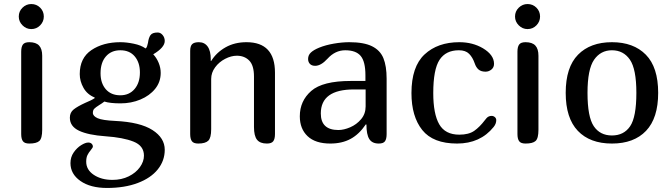

<svg xmlns="http://www.w3.org/2000/svg" viewBox="-20 -711 3330 951"><path d="M125 0Q102 0 93.5 -11.5Q85 -23 85 -47V-455Q85 -479 93.5 -490.5Q102 -502 125 -502Q158 -502 173.5 -485.5Q189 -469 189 -435V-68Q189 -26 175 -13Q161 0 125 0ZM135 -691Q161 -691 179 -673Q197 -655 197 -629Q197 -604 179 -585.5Q161 -567 135 -567Q110 -567 91.5 -585.5Q73 -604 73 -629Q73 -655 91.5 -673Q110 -691 135 -691Z M693 60Q693 11 641.5 -9.5Q590 -30 503 -36Q417 -42 371.5 -63.5Q326 -85 326 -128Q326 -154 345 -169Q364 -184 401 -201Q435 -215 449 -225V-228Q412 -243 393.5 -276Q375 -309 375 -344Q375 -424 433 -463Q491 -502 576 -502Q606 -502 642.5 -494.5Q679 -487 701 -471Q706 -474 708.5 -482Q711 -490 713 -499Q716 -523 725 -536.5Q734 -550 761 -550Q775 -550 785.5 -537.5Q796 -525 796 -508Q796 -476 739 -442Q756 -424 766 -399.5Q776 -375 776 -350Q776 -305 748.5 -271Q721 -237 675.5 -218Q630 -199 577 -199Q525 -199 497 -208Q484 -198 472 -191Q453 -179 446.5 -172Q440 -165 440 -152Q440 -136 463.5 -125.5Q487 -115 551 -112Q674 -106 735 -67Q796 -28 796 31Q796 85 761.5 128Q727 171 662 195.5Q597 220 510 220Q428 220 378.5 185.5Q329 151 329 97Q329 67 345 44Q361 21 382 8Q403 -5 417 -5Q428 -5 434 1Q440 7 440 15Q440 20 430 32Q419 45 413 57.5Q407 70 407 90Q407 130 444.5 155Q482 180 537 180Q582 180 617.5 162.5Q653 145 673 117Q693 89 693 60ZM576 -462Q531 -462 504.5 -431.5Q478 -401 478 -348Q478 -299 504 -269Q530 -239 576 -239Q620 -239 646.5 -270Q673 -301 673 -352Q673 -401 647.5 -431.5Q622 -462 576 -462Z M965 -502Q993 -502 1008.5 -480.5Q1024 -459 1024 -416V-409H1026Q1052 -451 1097 -476.5Q1142 -502 1201 -502Q1342 -502 1342 -351V-47Q1342 -23 1333.5 -11.5Q1325 0 1302 0Q1268 0 1253 -19Q1238 -38 1238 -82V-332Q1238 -387 1214.5 -411Q1191 -435 1153 -435Q1125 -435 1095 -419.5Q1065 -404 1045.5 -377.5Q1026 -351 1026 -320V-71Q1026 -28 1011.5 -14Q997 0 962 0Q939 0 930.5 -11.5Q922 -23 922 -47V-459Q922 -483 932 -492.5Q942 -502 965 -502Z M1616 0Q1542 0 1503.5 -36.5Q1465 -73 1465 -135Q1465 -211 1521.5 -260.5Q1578 -310 1717 -310H1790V-338Q1790 -406 1766.5 -434Q1743 -462 1690 -462Q1640 -462 1602 -420Q1570 -385 1541 -385Q1524 -385 1515 -394.5Q1506 -404 1506 -419Q1506 -438 1520 -451Q1534 -464 1561 -475Q1593 -488 1634 -495Q1675 -502 1710 -502Q1782 -502 1822.5 -482Q1863 -462 1879 -423Q1895 -384 1895 -321V-47Q1895 -23 1887 -11.5Q1879 0 1856 0Q1823 0 1809 -22.5Q1795 -45 1795 -94L1792 -95Q1759 -46 1716.5 -23Q1674 0 1616 0ZM1569 -149Q1569 -67 1656 -67Q1683 -67 1714.5 -80.5Q1746 -94 1768.5 -120.5Q1791 -147 1791 -184V-268H1733Q1569 -268 1569 -149Z M2415 -137Q2424 -137 2431 -131Q2438 -125 2438 -116Q2438 -98 2425 -82Q2359 0 2244 0Q2125 0 2071.5 -67Q2018 -134 2018 -250Q2018 -381 2083 -441.5Q2148 -502 2255 -502Q2321 -502 2372 -472Q2427 -439 2427 -395Q2427 -377 2414 -366.5Q2401 -356 2385 -356Q2363 -356 2350.5 -366.5Q2338 -377 2331 -398Q2321 -427 2303.5 -444.5Q2286 -462 2253 -462Q2188 -462 2157 -414.5Q2126 -367 2126 -250Q2126 -147 2155.5 -95.5Q2185 -44 2255 -44Q2302 -44 2329 -63Q2356 -82 2381 -115L2390 -126Q2400 -137 2415 -137Z M2583 0Q2560 0 2551.5 -11.5Q2543 -23 2543 -47V-455Q2543 -479 2551.5 -490.5Q2560 -502 2583 -502Q2616 -502 2631.5 -485.5Q2647 -469 2647 -435V-68Q2647 -26 2633 -13Q2619 0 2583 0ZM2593 -691Q2619 -691 2637 -673Q2655 -655 2655 -629Q2655 -604 2637 -585.5Q2619 -567 2593 -567Q2568 -567 2549.5 -585.5Q2531 -604 2531 -629Q2531 -655 2549.5 -673Q2568 -691 2593 -691Z M2782 -251Q2782 -378 2843 -440Q2904 -502 3011 -502Q3118 -502 3179 -440Q3240 -378 3240 -251Q3240 -126 3180 -63Q3120 0 3011 0Q2902 0 2842 -63Q2782 -126 2782 -251ZM3132 -251Q3132 -369 3100 -415.5Q3068 -462 3011 -462Q2955 -462 2922.5 -415Q2890 -368 2890 -251Q2890 -132 2921 -86Q2952 -40 3011 -40Q3070 -40 3101 -85.5Q3132 -131 3132 -251Z"/></svg>

Font: Marmelad for Arash.Academy
Style: Regular
Weight: 400
Designer: Manvel Shmavonyan
Foundry: Cyreal
Version: Version 1.110;Glyphs 3.2 (3202)